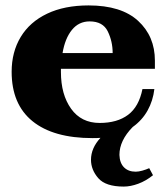

<svg xmlns="http://www.w3.org/2000/svg" viewBox="-20 -500 622 709"><path d="M205 -246V-234Q205 -151 242.5 -98.5Q280 -46 348 -46Q413 -46 453 -76Q493 -106 506 -171H550Q545 -128 525 -92Q505 -56 470 -31Q421 19 421 72Q422 102 438 118Q454 134 481 134Q492 134 506 130Q520 126 531 121L545 147Q519 168 490.5 178.5Q462 189 437 189Q370 189 343 158Q316 127 316 90Q316 47 351 9Q341 10 322 10Q177 10 100 -52.5Q23 -115 23 -235Q23 -308 56.5 -363.5Q90 -419 154 -449.5Q218 -480 307 -480Q428 -480 490 -423Q552 -366 552 -276V-246ZM211 -304H396Q396 -347 378 -384Q360 -421 311 -421Q271 -421 245.5 -389.5Q220 -358 211 -304Z"/></svg>

Font: Taviraj Bold
Style: Regular
Weight: 700
Designer: Katatrad Team
Foundry: CadsonDemak
Version: Version 1.030